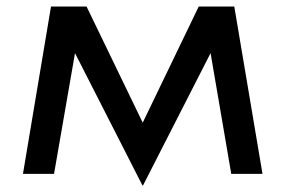

<svg xmlns="http://www.w3.org/2000/svg" viewBox="-20 -533 874 588"><path d="M209.7 -370.3 145.5 -0.5H50.3L136.2 -513H245.1L417.1 -157.4L588.6 -513H697.5L783.9 -0.5H688.2L624.9 -370.3L418.1 34.7H416.1Z"/></svg>

Font: Lineal Thin
Style: Regular
Weight: 200
Designer: Created by Frank Adebiaye with contributions from Anton Moglia & Ariel Martín Pérez
Created by Frank ADEBIAYE with FontF
Foundry: Velvetyne Type Foundry
Version: Version 2.000;Glyphs 3.2 (3227)